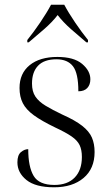

<svg xmlns="http://www.w3.org/2000/svg" viewBox="-20 -786 470 816"><path d="M210 10Q131 10 92.5 -21Q54 -52 54 -96Q54 -127 69 -139.5Q84 -152 100 -152Q100 -77 123 -38.5Q146 0 211 0Q267 0 297.5 -31.5Q328 -63 328 -119Q328 -149 318.5 -169Q309 -189 284.5 -206Q260 -223 215 -244Q157 -272 124 -296Q91 -320 77 -347.5Q63 -375 63 -412Q63 -474 106 -509Q149 -544 224 -544Q294 -544 329 -514.5Q364 -485 364 -449Q364 -426 351 -412Q338 -398 313 -398Q313 -475 290 -504.5Q267 -534 220 -534Q168 -534 142 -507Q116 -480 116 -431Q116 -397 130.5 -375.5Q145 -354 174 -336.5Q203 -319 245 -299Q299 -275 329 -251.5Q359 -228 370.5 -201.5Q382 -175 382 -140Q382 -69 335 -29.5Q288 10 210 10ZM96 -616Q122 -648 150.5 -690Q179 -732 197 -766H253Q271 -732 299.5 -690Q328 -648 354 -616V-606H347Q316 -632 282 -662Q248 -692 225 -722Q202 -692 167.5 -662Q133 -632 102 -606H96Z"/></svg>

Font: Noto Serif Display Light
Style: Regular
Weight: 300
Designer: Monotype Design Team
Foundry: Monotype Imaging Inc.
Version: Version 2.009